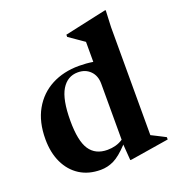

<svg xmlns="http://www.w3.org/2000/svg" viewBox="-137 -853 896 978"><g transform="rotate(-20 311.0 -364.0)"><path d="M617 -17 409.5 16.5H402L396 -65V-70Q350 -21 315.8 -4.5Q281.5 12 244.5 12Q179 12 131.5 -18.2Q84 -48.5 58 -103.2Q32 -158 32 -231Q32 -324.5 69 -390Q106 -455.5 171 -489.8Q236 -524 320 -524Q359 -524 396 -518V-626.5Q387 -633 361.5 -650.5Q336 -668 314.5 -683V-695L539 -744H545.5L541.5 -653.5V-68Q547.5 -65 561.5 -58Q575.5 -51 591 -43Q606.5 -35 617 -29.5ZM396 -399.5Q396 -443 370.2 -469Q344.5 -495 303 -495Q246.5 -495 215 -443Q183.5 -391 183.5 -275.5Q183.5 -166.5 215 -119.2Q246.5 -72 311.5 -72Q335 -72 356 -77.8Q377 -83.5 396 -96Z"/></g></svg>

Font: Newsreader Display SemiBold
Style: Regular
Weight: 600
Designer: Hugues Gentile
Foundry: Production Type
Version: Version 1.001